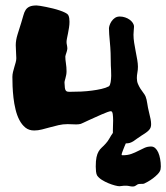

<svg xmlns="http://www.w3.org/2000/svg" viewBox="-20 -576 603 696"><path d="M562 38.1Q560.1 46.4 552.2 54.7Q544.4 63 534.7 70.3Q524.9 77.6 515.6 82.8Q506.3 87.9 502 89.8Q498 90.8 491.7 90.6Q485.4 90.3 480 91.8Q473.1 95.7 470.2 97.9Q467.3 100.1 460.9 100.1Q455.1 100.1 449 98.6Q442.9 97.2 437 97.2Q426.3 97.2 421.9 98.1Q417.5 99.1 413.1 99.1Q407.7 99.1 396.5 96.2Q385.3 93.3 372.8 88.1Q360.4 83 349.1 75.9Q337.9 68.8 332 60.1Q329.1 54.7 328.1 46.1Q327.1 37.6 327.1 27.8Q327.1 6.8 329.8 -5.9Q332.5 -18.6 337.4 -26.9Q342.3 -35.2 349.1 -41.3Q356 -47.4 363.8 -56.2Q370.6 -63.5 376.5 -74Q382.3 -84.5 389.2 -94.2V-104Q389.2 -110.8 389.6 -120.1Q390.1 -129.4 390.1 -139.2Q390.1 -151.9 388.7 -162.4Q387.2 -172.9 381.8 -172.9Q378.4 -172.9 369.4 -169.7Q360.4 -166.5 348.9 -161.4Q337.4 -156.2 324.7 -150.6Q312 -145 301 -139.9Q290 -134.8 282.2 -131.1Q274.4 -127.4 272.9 -127Q269 -126 265.1 -125.5Q261.2 -125 255.9 -125Q249 -125 241.2 -125.5Q233.4 -126 225.1 -126Q208 -126 192.1 -122.3Q176.3 -118.7 161.4 -114.5Q146.5 -110.4 132.1 -106.7Q117.7 -103 104 -103Q85 -103 72 -113.5Q59.1 -124 50.3 -140.9Q41.5 -157.7 36.4 -179Q31.2 -200.2 28.8 -221.9Q26.4 -243.7 25.6 -263.2Q24.9 -282.7 24.9 -296.9Q24.9 -305.7 27.1 -314.9Q29.3 -324.2 32 -333Q34.7 -341.8 36.9 -349.9Q39.1 -357.9 39.1 -365.2Q39.1 -376.5 38.1 -388.2Q37.1 -399.9 37.1 -412.1Q37.1 -430.2 43.7 -451.4Q50.3 -472.7 57.1 -494.1Q62 -509.3 64.9 -520.8Q67.9 -532.2 73 -540Q78.1 -547.9 87.2 -552Q96.2 -556.2 112.8 -556.2Q116.7 -556.2 126 -554.7Q135.3 -553.2 147.2 -550.8Q159.2 -548.3 172.1 -545.2Q185.1 -542 196.5 -538.1Q208 -534.2 216.3 -530Q224.6 -525.9 227.1 -522Q230 -516.6 231 -510.3Q231.9 -503.9 231.9 -497.1Q231.9 -486.8 230.2 -476.1Q228.5 -465.3 226.6 -455.6Q224.6 -445.8 222.9 -437.5Q221.2 -429.2 221.2 -423.8Q221.2 -418.5 222.7 -412.1Q224.1 -405.8 224.1 -398.9Q223.1 -391.6 220.5 -384.3Q217.8 -377 216.8 -371.1Q216.8 -360.4 219 -346.2Q221.2 -332 221.2 -317.9Q221.2 -310.5 220 -304.4Q218.8 -298.3 217.3 -292.7Q215.8 -287.1 214.6 -282.7Q213.4 -278.3 213.9 -274.9Q214.4 -264.6 215.1 -258.3Q215.8 -252 218 -248.5Q220.2 -245.1 223.6 -244.1Q227.1 -243.2 232.9 -243.2Q253.4 -243.2 273.9 -244.1Q294.4 -245.1 313.2 -247.6Q332 -250 347.9 -253.7Q363.8 -257.3 375 -263.2Q379.4 -267.6 381.1 -278.3Q382.8 -289.1 383.1 -301Q383.3 -313 382.6 -323.5Q381.8 -334 381.8 -337.9Q381.8 -387.7 378.4 -421.9Q375 -456.1 375 -473.1Q375 -477.5 377.4 -484.9Q379.9 -492.2 384.5 -499Q389.2 -505.9 396.5 -511Q403.8 -516.1 414.1 -516.1Q424.3 -516.1 433.6 -512.9Q442.9 -509.8 450 -504.6Q457 -499.5 461.4 -492.9Q465.8 -486.3 465.8 -479Q465.8 -473.1 464.8 -465.3Q463.9 -457.5 463.9 -450.2Q463.9 -437 466.3 -421.1Q468.8 -405.3 471.9 -389.6Q475.1 -374 477.5 -359.4Q480 -344.7 480 -334Q480 -322.8 478 -312.7Q476.1 -302.7 476.1 -293Q476.1 -281.2 480 -272Q483.9 -262.7 489 -254.6Q494.1 -246.6 499.5 -239.7Q504.9 -232.9 507.8 -226.1Q511.7 -216.3 513.9 -200.7Q516.1 -185.1 520 -169.9Q523.9 -154.3 525.9 -144Q527.8 -133.8 527.8 -126Q527.8 -119.1 526.1 -114.3Q524.4 -109.4 520.3 -104.7Q516.1 -100.1 509.3 -95.2Q502.4 -90.3 492.2 -84Q481.9 -77.6 475.3 -72.5Q468.8 -67.4 462.9 -63.7Q457 -60.1 450.9 -58.1Q444.8 -56.2 436 -56.2Q434.1 -51.8 431.6 -45.9Q429.2 -40 426.8 -33.9Q424.3 -27.8 422.6 -22.7Q420.9 -17.6 420.9 -15.1Q420.9 -13.2 424.8 -13.2Q442.9 -13.2 456.3 -18.1Q469.7 -22.9 481.4 -29.1Q493.2 -35.2 503.9 -40Q514.6 -44.9 527.8 -44.9Q536.1 -44.9 542.7 -39.1Q549.3 -33.2 553.7 -23.2Q558.1 -13.2 560.5 0Q563 13.2 563 27.8Q563 30.3 562.5 33Q562 35.6 562 38.1Z"/></svg>

Font: Freckle Face
Style: Regular
Weight: 400
Designer: Astigmatic (AOETI)
Foundry: Astigmatic (AOETI)
Version: Version 1.000